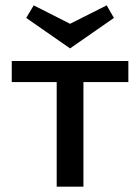

<svg xmlns="http://www.w3.org/2000/svg" viewBox="-20 -698 524 718"><path d="M242 -517 78 -631 106 -678 242 -609 379 -678 406 -631ZM460 -391H292V0H192V-391H24V-470H460Z"/></svg>

Font: Ysabeau SC Semibold
Style: Regular
Weight: 600
Designer: Christian Thalmann (Catharsis Fonts)
Version: Version 0.003